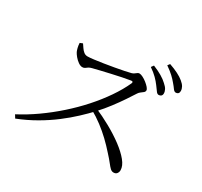

<svg xmlns="http://www.w3.org/2000/svg" viewBox="-166 -1040 1333 1268"><g transform="rotate(30 500.0 -406.0)"><path d="M780.8 -650.8Q765.5 -671.8 744.3 -693.1Q723.1 -714.4 690 -737.1L703.6 -755.5Q742 -740.1 770.9 -723.1Q799.7 -706 817.6 -688.6Q836.5 -672.4 844.4 -657.7Q852.2 -643 852.2 -628.2Q852.2 -616 845 -609.4Q837.7 -602.8 826.6 -602.8Q815.2 -602.8 805.5 -617.2Q795.8 -631.5 780.8 -650.8ZM868.7 -720.4Q853.6 -739 833.1 -758.1Q812.6 -777.3 778.5 -801L791 -817.6Q828.9 -804.5 857.8 -789.9Q886.7 -775.3 904.8 -760.1Q924.6 -744 932.8 -728.9Q941.1 -713.8 941.1 -698.1Q941.1 -685.7 934.7 -679Q928.2 -672.4 917.4 -672.4Q905.3 -672.4 895.2 -686.9Q885.1 -701.4 868.7 -720.4ZM203.3 -639.8 224.4 -648.2Q232.6 -636.4 242.1 -622.2Q251.6 -608 264 -598.1Q276.5 -588.2 292.7 -588.2Q309.4 -588.2 340.1 -592.1Q370.8 -596 408.4 -601.8Q446.1 -607.6 483.8 -614.4Q521.6 -621.2 552.6 -627.4Q583.6 -633.6 599.8 -638.1Q610.6 -641.1 618.2 -646.8Q625.7 -652.5 632.8 -657.5Q639.8 -662.6 647.1 -662.6Q658 -662.6 674.1 -654.4Q690.3 -646.2 705.8 -633.9Q721.3 -621.6 731.9 -609.2Q742.4 -596.7 742.4 -588.3Q742.4 -578.6 734.4 -571.6Q726.3 -564.6 716.2 -557.6Q706.1 -550.6 699.4 -540.2Q681.9 -512.6 655.5 -473.2Q629 -433.7 595.6 -389.6Q562.3 -345.6 523.3 -303.5Q488.6 -266.3 444 -224.6Q399.5 -182.8 344.7 -141.1Q290 -99.3 224.8 -61.5Q159.7 -23.6 84.5 6.1L69.8 -18.2Q140.8 -55.2 209.7 -103.9Q278.6 -152.6 343 -209.7Q407.4 -266.7 463.1 -329Q518.7 -391.2 562.6 -455.3Q606.6 -519.4 634.1 -580.4Q640.6 -596.6 622.3 -594.3Q596 -590.3 558.9 -582.6Q521.9 -574.9 483.4 -566.2Q444.9 -557.5 411.3 -549.5Q377.6 -541.5 357.3 -536.1Q341.8 -532.4 333 -526.1Q324.2 -519.7 317 -514.6Q309.8 -509.5 297.8 -509.5Q283.6 -509.5 266.7 -521.3Q249.9 -533.1 236.3 -549.5Q222.8 -565.9 216.8 -578.2Q212.5 -587.7 208.5 -603.4Q204.4 -619 203.3 -639.8ZM491.2 -299.9 510.7 -323.5Q573.8 -296.5 635.4 -262.3Q696.9 -228.1 747.4 -190.5Q797.8 -152.8 827.9 -116Q858 -79.2 858 -46.2Q858 -31.8 849.7 -20.8Q841.5 -9.9 824.4 -9.9Q810.9 -9.9 799.5 -20.5Q788.1 -31.2 772.4 -51.5Q756.8 -71.8 729.7 -101.3Q694.5 -141.3 658.3 -175.8Q622.1 -210.2 581.6 -241Q541.2 -271.8 491.2 -299.9Z"/></g></svg>

Font: Early Summer Mincho VF
Style: Regular
Weight: 250
Designer: GuiWonder
Version: Version 1.002